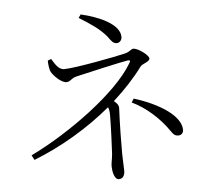

<svg xmlns="http://www.w3.org/2000/svg" viewBox="-57 -877 1115 992"><g transform="rotate(-5 500.0 -380.5)"><path d="M385 -796C447 -758 493 -726 525 -687C540 -666 551 -649 570 -649C587 -649 597 -665 597 -679C597 -745 492 -791 397 -813ZM207 -590C207 -570 211 -542 217 -531C229 -509 268 -471 293 -471C316 -471 318 -489 349 -496C405 -509 579 -549 618 -555C631 -556 633 -553 626 -541C540 -393 280 -206 81 -110L94 -85C239 -142 380 -226 496 -323C501 -313 503 -301 503 -280C503 -231 498 -109 496 -81C492 -42 488 -36 488 -17C488 5 495 52 520 52C543 52 551 31 551 12C551 -11 548 -47 548 -78C548 -251 553 -289 553 -315C553 -329 544 -340 529 -352C588 -405 640 -461 682 -518C694 -533 731 -538 731 -556C731 -573 676 -613 653 -613C640 -613 635 -599 607 -592C563 -581 345 -539 288 -539C256 -539 239 -576 225 -597ZM620 -337C693 -302 761 -241 808 -172C820 -154 828 -146 846 -146C861 -146 872 -157 872 -173C872 -247 759 -317 632 -356Z"/></g></svg>

Font: Noto Serif CJK JP Light
Style: Regular
Weight: 300
Designer: Ryoko NISHIZUKA 西塚涼子 (kana & ideographs); Frank Grießhammer (Latin, Greek & Cyrillic); Wenlong ZHANG 张文龙 (bopomofo); San
Foundry: Adobe Systems Incorporated
Version: Version 1.001;PS 1.001;hotconv 16.6.54;makeotf.lib2.5.65590